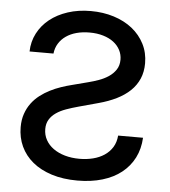

<svg xmlns="http://www.w3.org/2000/svg" viewBox="-53 -785 749 846"><g transform="rotate(5 321.5 -362.5)"><path d="M260.3 -405.5 331.3 -424Q352.6 -429.3 376.1 -437.7Q399.5 -446 418.9 -458.8Q438.2 -471.6 450.8 -490.2Q463.4 -508.9 463.4 -534.8Q463.4 -557.9 453.1 -577.6Q442.8 -597.3 424 -611.7Q405.2 -626.1 378.2 -634.2Q351.2 -642.4 317.5 -642.4Q286.2 -642.4 259.9 -635.3Q233.7 -628.2 214 -614.5Q194.2 -600.9 182 -581.1Q169.7 -561.4 166.9 -536.2H61.1Q62.1 -579.9 81.3 -616.8Q100.5 -653.8 133.9 -680.4Q167.3 -707 213.4 -722.1Q259.6 -737.2 315 -737.2Q369.7 -737.2 416.9 -722.3Q464.1 -707.4 498.8 -679.9Q533.4 -652.3 553.1 -613.8Q572.8 -575.3 572.8 -528.4Q572.8 -490.4 559.7 -460Q546.5 -429.7 522 -406.2Q497.5 -382.8 462.4 -365.4Q427.2 -348 383.5 -336.3L297.6 -312.9Q268.5 -305 243.3 -296Q218 -286.9 199.6 -274.1Q181.1 -261.4 170.5 -243.8Q159.8 -226.2 159.8 -202.1Q159.8 -175.4 171.9 -153.8Q183.9 -132.1 205.4 -116.7Q226.9 -101.2 256.4 -92.7Q285.9 -84.2 321 -84.2Q352.6 -84.2 380.9 -91.3Q409.1 -98.4 430.9 -112.9Q452.8 -127.5 466.3 -149.3Q479.8 -171.2 482.2 -201H592.3Q589.8 -151.6 569.8 -112.2Q549.7 -72.8 514.7 -45.1Q479.8 -17.4 430.6 -2.7Q381.4 12.1 320.3 12.1Q256.4 12.1 206.3 -3.9Q156.2 -19.9 121.8 -48.3Q87.4 -76.7 69.2 -115.8Q51.1 -154.8 51.1 -201Q51.1 -233.7 60.2 -259.9Q69.2 -286.2 84.9 -307.2Q100.5 -328.1 121.1 -343.9Q141.7 -359.7 165 -371.4Q188.2 -383.2 212.7 -391.5Q237.2 -399.9 260.3 -405.5Z"/></g></svg>

Font: Cannonade Med
Style: Regular
Weight: 500
Designer: Rasmus Andersson
Foundry: rsms
Version: Version 3.012;git-f93a4a705